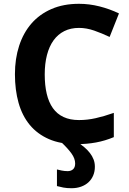

<svg xmlns="http://www.w3.org/2000/svg" viewBox="-20 -744 677 1004"><path d="M393.1 -598.1Q349.6 -598.1 316.2 -581.3Q282.7 -564.5 260 -533Q237.3 -501.5 225.6 -456.3Q213.9 -411.1 213.9 -355Q213.9 -297.9 224.4 -253.4Q234.9 -209 256.6 -178.5Q278.3 -147.9 312.3 -132.1Q346.2 -116.2 393.1 -116.2Q436.5 -116.2 480.2 -126Q523.9 -135.7 575.2 -153.8V-26.9Q551.8 -17.1 528.8 -10.3Q505.9 -3.4 481.9 1Q458 5.4 432.9 7.6Q407.7 9.8 378.9 9.8Q296.4 9.8 235.8 -16.6Q175.3 -43 135.7 -90.8Q96.2 -138.7 77.1 -206.1Q58.1 -273.4 58.1 -356Q58.1 -437 80.1 -504.6Q102.1 -572.3 144.5 -621.1Q187 -669.9 249.5 -697Q312 -724.1 393.1 -724.1Q446.3 -724.1 499.8 -710.7Q553.2 -697.3 602.1 -673.8L553.2 -550.8Q513.2 -569.8 472.7 -584Q432.1 -598.1 393.1 -598.1ZM373 110.8Q373 85.4 354 58.8Q335 32.2 300.8 0H388.2Q406.7 13.7 422.6 27.3Q438.5 41 450.4 56.4Q462.4 71.8 469.2 89.4Q476.1 106.9 476.1 127.9Q476.1 152.8 467.5 173.3Q459 193.8 443.1 208.7Q427.2 223.6 404.5 231.9Q381.8 240.2 354 240.2Q329.6 240.2 311.5 236.8Q293.5 233.4 277.8 229V142.1Q287.6 145 303 147.9Q318.4 150.9 334 150.9Q351.1 150.9 362.1 141.1Q373 131.3 373 110.8Z"/></svg>

Font: Droid Sans
Style: Bold
Weight: 700
Foundry: Ascender Corporation
Version: Version 1.00 build 112